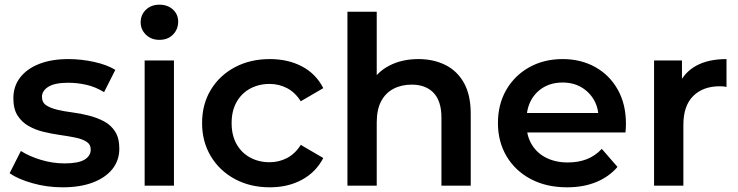

<svg xmlns="http://www.w3.org/2000/svg" viewBox="-20 -792 3148 819"><path d="M247 7Q180 7 118.5 -10.5Q57 -28 21 -53L69 -148Q105 -125 155 -110Q205 -95 255 -95Q314 -95 340.5 -111Q367 -127 367 -154Q367 -176 349 -187.5Q331 -199 302 -205Q273 -211 237.5 -216Q202 -221 166.5 -229.5Q131 -238 102 -254.5Q73 -271 55 -299Q37 -327 37 -373Q37 -424 66 -461.5Q95 -499 147.5 -519.5Q200 -540 272 -540Q326 -540 381 -528Q436 -516 472 -494L424 -399Q386 -422 347.5 -430.5Q309 -439 271 -439Q214 -439 186.5 -422Q159 -405 159 -379Q159 -355 177 -343Q195 -331 224 -324Q253 -317 288.5 -312.5Q324 -308 359 -299Q394 -290 423.5 -274.5Q453 -259 471 -231Q489 -203 489 -158Q489 -108 459.5 -71Q430 -34 376 -13.5Q322 7 247 7Z M597 0V-534H722V0ZM660 -622Q625 -622 602.5 -644Q580 -666 580 -697Q580 -729 602.5 -750.5Q625 -772 660 -772Q695 -772 717.5 -751.5Q740 -731 740 -700Q740 -667 718 -644.5Q696 -622 660 -622Z M1131 7Q1047 7 981.5 -28.5Q916 -64 879 -126Q842 -188 842 -267Q842 -347 879 -408.5Q916 -470 981.5 -505Q1047 -540 1131 -540Q1209 -540 1268.5 -508.5Q1328 -477 1359 -416L1263 -360Q1239 -398 1204.5 -416Q1170 -434 1130 -434Q1084 -434 1047 -414Q1010 -394 989 -356.5Q968 -319 968 -267Q968 -215 989 -177.5Q1010 -140 1047 -120Q1084 -100 1130 -100Q1170 -100 1204.5 -118Q1239 -136 1263 -174L1359 -118Q1328 -58 1268.5 -25.5Q1209 7 1131 7Z M1765 -540Q1829 -540 1879.5 -515Q1930 -490 1959 -438.5Q1988 -387 1988 -306V0H1863V-290Q1863 -361 1829.5 -396Q1796 -431 1736 -431Q1692 -431 1658 -413Q1624 -395 1605.5 -359.5Q1587 -324 1587 -270V0H1462V-742H1587V-390L1560 -434Q1588 -485 1641.5 -512.5Q1695 -540 1765 -540Z M2399 7Q2310 7 2243.5 -28.5Q2177 -64 2140.5 -126Q2104 -188 2104 -267Q2104 -347 2139.5 -408.5Q2175 -470 2237.5 -505Q2300 -540 2380 -540Q2458 -540 2519 -506Q2580 -472 2615 -410Q2650 -348 2650 -264Q2650 -256 2649.5 -246Q2649 -236 2648 -227H2203V-310H2582L2533 -284Q2534 -330 2514 -365Q2494 -400 2459.5 -420Q2425 -440 2380 -440Q2334 -440 2299.5 -420Q2265 -400 2245.5 -364.5Q2226 -329 2226 -281V-261Q2226 -213 2248 -176Q2270 -139 2310 -119Q2350 -99 2402 -99Q2447 -99 2483 -113Q2519 -127 2547 -157L2614 -80Q2578 -38 2523.5 -15.5Q2469 7 2399 7Z M2770 0V-534H2889V-387L2875 -430Q2899 -484 2950.5 -512Q3002 -540 3079 -540V-421Q3071 -423 3064 -423.5Q3057 -424 3050 -424Q2979 -424 2937 -382.5Q2895 -341 2895 -259V0Z"/></svg>

Font: MOST Montserrat SemiBold
Style: Regular
Weight: 600
Designer: Julieta Ulanovsky
Foundry: Julieta Ulanovsky
Version: Version 8.000;March 11, 2024;FontCreator 15.0.0.2926 64-bit